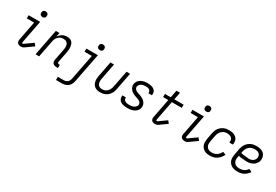

<svg xmlns="http://www.w3.org/2000/svg" viewBox="68 -1938 4815 3350"><g transform="rotate(30 2475.0 -263.5)"><path d="M274 12Q254 12 236 6.5Q218 1 206 -12.5Q194 -26 191 -45Q188 -64 192 -84L266 -466H119V-530H351L262 -72Q260 -64 263 -56.5Q266 -49 274 -49Q278 -49 283 -50Q288 -51 291 -53L451 -167L491 -117L330 -3Q318 5 303 8.5Q288 12 274 12ZM344 -623Q330 -623 317.5 -628Q305 -633 297 -643.5Q289 -654 287 -668Q285 -682 288 -696Q290 -705 295 -713.5Q300 -722 308 -727.5Q316 -733 325.5 -735Q335 -737 344 -737Q358 -737 370.5 -732Q383 -727 391 -716.5Q399 -706 401 -692Q403 -678 400 -664Q398 -655 393 -646.5Q388 -638 380 -632.5Q372 -627 362.5 -625Q353 -623 344 -623Z M1022 12H994Q973 12 953.5 6.5Q934 1 920.5 -13Q907 -27 904 -47.5Q901 -68 905 -90L949 -315Q953 -335 954.5 -354.5Q956 -374 953.5 -392.5Q951 -411 943 -427.5Q935 -444 922 -456Q909 -468 891 -473Q873 -478 853 -478Q836 -478 818 -474.5Q800 -471 783.5 -462Q767 -453 753 -440Q739 -427 729 -411.5Q719 -396 712.5 -378.5Q706 -361 703 -344L636 0H564L667 -530H739L723 -447Q737 -469 755.5 -487.5Q774 -506 796.5 -518.5Q819 -531 843.5 -536.5Q868 -542 892 -542Q919 -542 945 -534Q971 -526 988.5 -507.5Q1006 -489 1014.5 -464.5Q1023 -440 1026 -413Q1029 -386 1026.5 -358.5Q1024 -331 1019 -303L977 -90Q976 -82 976.5 -74.5Q977 -67 981.5 -62Q986 -57 993 -54.5Q1000 -52 1007 -52H1023Z M1215 210H1097V146H1215Q1235 146 1256 139.5Q1277 133 1293 117.5Q1309 102 1318 82.5Q1327 63 1330 43L1429 -466H1282V-530H1514L1400 55Q1396 76 1388.5 96.5Q1381 117 1368.5 136Q1356 155 1338 170Q1320 185 1299 194Q1278 203 1257 206.5Q1236 210 1215 210ZM1499 -623Q1485 -623 1472.5 -628Q1460 -633 1452 -643.5Q1444 -654 1442 -668Q1440 -682 1443 -696Q1445 -705 1450 -713.5Q1455 -722 1463 -727.5Q1471 -733 1480.5 -735Q1490 -737 1499 -737Q1513 -737 1525.5 -732Q1538 -727 1546 -716.5Q1554 -706 1556 -692Q1558 -678 1555 -664Q1553 -655 1548 -646.5Q1543 -638 1535 -632.5Q1527 -627 1517.5 -625Q1508 -623 1499 -623Z M1871 12Q1841 12 1812.5 5.5Q1784 -1 1761.5 -17Q1739 -33 1725 -57Q1711 -81 1705 -109Q1699 -137 1700.5 -167Q1702 -197 1708 -227L1767 -530H1839L1778 -215Q1774 -195 1772.5 -175.5Q1771 -156 1773.5 -137.5Q1776 -119 1783.5 -102.5Q1791 -86 1804 -74Q1817 -62 1835 -57Q1853 -52 1873 -52Q1891 -52 1909 -56Q1927 -60 1944.5 -70Q1962 -80 1976 -94Q1990 -108 2000 -125Q2010 -142 2016 -159.5Q2022 -177 2026 -195L2091 -530H2163L2095 -183Q2091 -158 2082 -132.5Q2073 -107 2057.5 -84Q2042 -61 2020.5 -41.5Q1999 -22 1974.5 -10Q1950 2 1923.5 7Q1897 12 1871 12Z M2419 12Q2395 12 2372 9.5Q2349 7 2327.5 1Q2306 -5 2286.5 -16Q2267 -27 2254 -44.5Q2241 -62 2236 -84.5Q2231 -107 2235 -130L2236 -137H2307V-133Q2304 -119 2307.5 -106Q2311 -93 2319.5 -83.5Q2328 -74 2340 -67.5Q2352 -61 2365 -58Q2378 -55 2392 -53.5Q2406 -52 2420 -52Q2434 -52 2447.5 -53Q2461 -54 2475.5 -57.5Q2490 -61 2504 -66.5Q2518 -72 2530 -81Q2542 -90 2551 -102.5Q2560 -115 2563 -129Q2567 -148 2560 -164.5Q2553 -181 2540.5 -193Q2528 -205 2511 -212Q2494 -219 2477.5 -224.5Q2461 -230 2444 -235.5Q2427 -241 2411 -248.5Q2395 -256 2380 -265Q2365 -274 2352.5 -285.5Q2340 -297 2329.5 -311Q2319 -325 2312.5 -341.5Q2306 -358 2304 -376Q2302 -394 2306 -413Q2310 -434 2321 -453.5Q2332 -473 2348 -488.5Q2364 -504 2384 -514.5Q2404 -525 2424.5 -531.5Q2445 -538 2465.5 -540Q2486 -542 2507 -542Q2530 -542 2552 -539.5Q2574 -537 2595 -531Q2616 -525 2633.5 -513.5Q2651 -502 2663.5 -485.5Q2676 -469 2680 -447Q2684 -425 2680 -402L2679 -396H2608L2609 -400Q2612 -419 2604 -436Q2596 -453 2580.5 -462.5Q2565 -472 2546 -475Q2527 -478 2507 -478Q2488 -478 2468 -475Q2448 -472 2429 -463Q2410 -454 2395 -437.5Q2380 -421 2376 -402Q2372 -383 2379 -366Q2386 -349 2398.5 -337Q2411 -325 2427 -318Q2443 -311 2460 -305.5Q2477 -300 2494 -294.5Q2511 -289 2527 -281.5Q2543 -274 2558 -265Q2573 -256 2586 -244.5Q2599 -233 2609 -219Q2619 -205 2625.5 -189Q2632 -173 2634 -154.5Q2636 -136 2633 -117Q2628 -96 2616.5 -75.5Q2605 -55 2587 -39.5Q2569 -24 2548.5 -14Q2528 -4 2506 2Q2484 8 2462.5 10Q2441 12 2419 12Z M2976 12Q2956 12 2938 6.5Q2920 1 2908 -12.5Q2896 -26 2893.5 -45Q2891 -64 2895 -84L2969 -466H2865V-530H2982L3011 -679H3083L3054 -530H3242L3241 -466H3041L2965 -72Q2963 -64 2965.5 -56.5Q2968 -49 2976 -49Q2981 -49 2985.5 -50Q2990 -51 2993 -53L3145 -161L3184 -111L3032 -3Q3020 5 3005 8.5Q2990 12 2976 12Z M3574 12Q3554 12 3536 6.5Q3518 1 3506 -12.5Q3494 -26 3491 -45Q3488 -64 3492 -84L3566 -466H3419V-530H3651L3562 -72Q3560 -64 3563 -56.5Q3566 -49 3574 -49Q3578 -49 3583 -50Q3588 -51 3591 -53L3751 -167L3791 -117L3630 -3Q3618 5 3603 8.5Q3588 12 3574 12ZM3644 -623Q3630 -623 3617.5 -628Q3605 -633 3597 -643.5Q3589 -654 3587 -668Q3585 -682 3588 -696Q3590 -705 3595 -713.5Q3600 -722 3608 -727.5Q3616 -733 3625.5 -735Q3635 -737 3644 -737Q3658 -737 3670.5 -732Q3683 -727 3691 -716.5Q3699 -706 3701 -692Q3703 -678 3700 -664Q3698 -655 3693 -646.5Q3688 -638 3680 -632.5Q3672 -627 3662.5 -625Q3653 -623 3644 -623Z M4082 12Q4051 12 4021 6.5Q3991 1 3965.5 -14Q3940 -29 3922 -52Q3904 -75 3896 -103.5Q3888 -132 3889 -163.5Q3890 -195 3896 -227L3919 -347Q3924 -373 3933.5 -399Q3943 -425 3959 -448Q3975 -471 3997.5 -490Q4020 -509 4045.5 -521Q4071 -533 4098 -537.5Q4125 -542 4151 -542Q4177 -542 4203 -538.5Q4229 -535 4252 -525.5Q4275 -516 4293.5 -500Q4312 -484 4323 -462.5Q4334 -441 4336.5 -415Q4339 -389 4334 -362L4333 -357H4262L4263 -361Q4268 -386 4262 -410Q4256 -434 4239.5 -449.5Q4223 -465 4199.5 -471.5Q4176 -478 4151 -478Q4133 -478 4113.5 -474.5Q4094 -471 4076 -461.5Q4058 -452 4042.5 -438Q4027 -424 4016.5 -407Q4006 -390 3999 -371.5Q3992 -353 3989 -335L3966 -215Q3962 -194 3961 -173Q3960 -152 3964.5 -133Q3969 -114 3980 -98Q3991 -82 4007 -71.5Q4023 -61 4042.5 -56.5Q4062 -52 4083 -52Q4108 -52 4133 -58.5Q4158 -65 4181 -80Q4204 -95 4221.5 -117Q4239 -139 4250 -163L4311 -139Q4295 -106 4272 -76.5Q4249 -47 4218 -26.5Q4187 -6 4151.5 3Q4116 12 4082 12Z M4639 12Q4607 12 4576.5 6.5Q4546 1 4520 -13.5Q4494 -28 4475 -51Q4456 -74 4447 -102.5Q4438 -131 4439 -163Q4440 -195 4446 -227L4469 -347Q4474 -373 4484.5 -399.5Q4495 -426 4511.5 -449.5Q4528 -473 4551 -491.5Q4574 -510 4600.5 -522Q4627 -534 4653.5 -538Q4680 -542 4707 -542Q4734 -542 4760 -538Q4786 -534 4809 -524.5Q4832 -515 4850.5 -498.5Q4869 -482 4879.5 -460Q4890 -438 4894 -412.5Q4898 -387 4893 -360Q4889 -339 4878.5 -319.5Q4868 -300 4853 -283Q4838 -266 4819 -254Q4800 -242 4779 -234.5Q4758 -227 4737 -224Q4716 -221 4696 -221Q4673 -221 4651.5 -223Q4630 -225 4607.5 -226.5Q4585 -228 4563 -230.5Q4541 -233 4520 -240L4516 -215Q4511 -193 4510.5 -172Q4510 -151 4515.5 -131.5Q4521 -112 4533 -96.5Q4545 -81 4561 -70.5Q4577 -60 4597.5 -56Q4618 -52 4640 -52Q4661 -52 4683 -56Q4705 -60 4726.5 -70.5Q4748 -81 4765.5 -97Q4783 -113 4796 -133L4854 -104Q4837 -77 4812.5 -54Q4788 -31 4759.5 -15.5Q4731 0 4700 6Q4669 12 4639 12ZM4700 -282Q4720 -282 4740 -287Q4760 -292 4777 -303.5Q4794 -315 4806 -333Q4818 -351 4822 -370Q4826 -394 4819 -416.5Q4812 -439 4795 -453Q4778 -467 4755 -472.5Q4732 -478 4708 -478Q4689 -478 4669 -474.5Q4649 -471 4630.5 -462.5Q4612 -454 4596 -440Q4580 -426 4568.5 -409Q4557 -392 4550 -373Q4543 -354 4539 -335L4533 -306Q4552 -297 4573.5 -294.5Q4595 -292 4616 -290.5Q4637 -289 4658 -285.5Q4679 -282 4700 -282Z"/></g></svg>

Font: Lode Term
Style: Italic
Weight: 400
Italic angle: -11°
Monospace: yes
Designer: Belleve Invis
Foundry: Belleve Invis
Version: Version 29.2.0